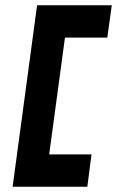

<svg xmlns="http://www.w3.org/2000/svg" viewBox="-20 -640 445 730"><path d="M328 -53H167L227 -497H388L405 -620H121L28 70H312Z"/></svg>

Font: Charger
Style: HemiRT
Weight: 900
Designer: Jasper
Foundry: Cannot Into Space Fonts
Version: Version 0.99